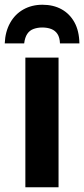

<svg xmlns="http://www.w3.org/2000/svg" viewBox="-49 -790 355 810"><path d="M198 0H58V-547H198ZM130 -770Q176 -770 210.5 -751Q245 -732 265 -696Q285 -660 286 -607H204Q203 -632 193.5 -646.5Q184 -661 167.5 -667.5Q151 -674 129 -674Q110 -674 93 -668Q76 -662 66 -647Q56 -632 53 -607H-29Q-27 -656 -6.5 -693Q14 -730 49.5 -750Q85 -770 130 -770Z"/></svg>

Font: Noto Sans Display Condensed
Style: Bold
Weight: 700
Width: 3
Designer: Monotype Design Team
Foundry: Monotype Imaging Inc.
Version: Version 2.003